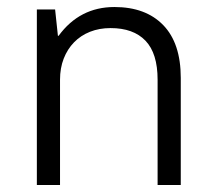

<svg xmlns="http://www.w3.org/2000/svg" viewBox="-20 -527 615 547"><path d="M85 -500H137L145 -425H147Q207 -507 306 -507Q395 -507 445 -455.5Q495 -404 495 -305V0H429V-300Q429 -375 394.5 -411Q360 -447 295 -447Q263 -447 236.5 -436.5Q210 -426 191 -406.5Q172 -387 161.5 -360Q151 -333 151 -300V0H85Z"/></svg>

Font: PT Root UI
Style: Regular
Weight: 400
Designer: Vitaly Kuzmin
Foundry: ParaType Ltd.
Version: Version 2.001G